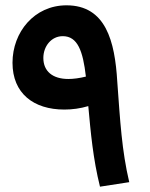

<svg xmlns="http://www.w3.org/2000/svg" viewBox="-20 -700 564 722"><path d="M466 -15C438 -134 432 -243 421 -393C412 -545 378 -680 230 -680C109 -680 27 -579 27 -464C27 -349 106 -288 222 -288C251 -288 282 -292 312 -301C321 -202 330 -102 356 2ZM143 -482C143 -526 173 -564 216 -564C272 -564 292 -508 303 -412C279 -406 256 -403 237 -403C178 -403 143 -432 143 -482Z"/></svg>

Font: Noto Sans Arabic UI Semi
Style: Regular
Weight: 600
Designer: Nadine Chahine - Monotype Design Team
Foundry: Monotype Imaging Inc.
Version: Version 1.900